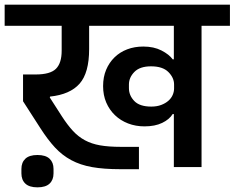

<svg xmlns="http://www.w3.org/2000/svg" viewBox="-40 -718 1008 825"><path d="M477 9Q406 9 355.5 0Q305 -9 266 -30Q227 -51 196 -84.5Q165 -118 133 -168L59 -283V-398H113Q176 -398 200.5 -422.5Q225 -447 225 -500V-607H-20V-698H948V-607H826V0H707V-228H702Q688 -205 657 -190Q626 -175 581 -175Q543 -175 510.5 -187.5Q478 -200 454 -223Q430 -246 416.5 -277.5Q403 -309 403 -348Q403 -387 416 -418Q429 -449 452 -471.5Q475 -494 506.5 -506Q538 -518 576 -518Q621 -518 654 -501Q687 -484 702 -463H707V-607H343V-507Q343 -405 302 -358.5Q261 -312 175 -303L174 -299L226 -218Q250 -181 273 -156Q296 -131 324.5 -115.5Q353 -100 390 -93.5Q427 -87 479 -87H557V9ZM610 -260Q634 -260 652.5 -267Q671 -274 683.5 -285Q696 -296 702 -310Q708 -324 708 -338V-355Q708 -384 683.5 -408.5Q659 -433 609 -433Q561 -433 537.5 -409Q514 -385 514 -355V-339Q514 -308 537 -284Q560 -260 610 -260ZM121 87Q86 87 69 71Q52 55 52 27V8Q52 -20 69 -36Q86 -52 121 -52Q156 -52 173 -36Q190 -20 190 8V27Q190 55 173 71Q156 87 121 87Z"/></svg>

Font: IBM Plex Sans Devanagari SemiBold
Style: Regular
Weight: 600
Designer: Mike Abbink, Paul van der Laan, Pieter van Rosmalen, Erin McLaughlin
Foundry: Bold Monday
Version: Version 1.1